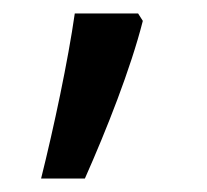

<svg xmlns="http://www.w3.org/2000/svg" viewBox="-20 -136 308 285"><path d="M192 -105 185 -116H91C81 -46 60 53 41 129H106C138 57 174 -34 192 -105Z"/></svg>

Font: Noto Sans Runic
Style: Regular
Weight: 400
Designer: Monotype Design Team
Foundry: Monotype Imaging Inc.
Version: Version 2.002